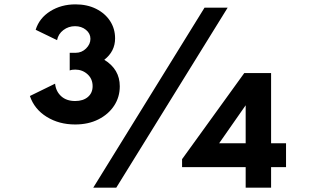

<svg xmlns="http://www.w3.org/2000/svg" viewBox="-20 -860 1461 880"><path d="M324.5 -289.5Q385 -289.5 431 -312.8Q477 -336 503 -375.5Q529 -415 529 -464.5Q529 -542.5 458 -586Q507.5 -624.5 507.5 -684Q507.5 -728.5 484.5 -763.8Q461.5 -799 420.5 -819.5Q379.5 -840 326 -840Q260.5 -840 210.2 -808.5Q160 -777 143.5 -723.5L241.5 -676Q247 -704.5 270.5 -722.2Q294 -740 324 -740Q353.5 -740 374 -723.2Q394.5 -706.5 394.5 -682Q394.5 -657.5 374.5 -637.8Q354.5 -618 327 -618H299.5V-537Q305 -539.5 312 -540.2Q319 -541 325 -541Q357.5 -541 381 -519.8Q404.5 -498.5 404.5 -465Q404.5 -434 382.8 -415.5Q361 -397 324.5 -397Q284.5 -397 260.2 -419.2Q236 -441.5 232.5 -476.5L117 -420Q137.5 -359.5 194 -324.5Q250.5 -289.5 324.5 -289.5ZM407.5 0H513L1023.5 -825H917.5ZM1106 0H1222.5V-94H1291V-203.5H1222.5V-525H1099.5L814.5 -130.5V-94H1106ZM984.5 -203.5 1106 -377.5V-203.5Z"/></svg>

Font: Spartan
Style: Bold
Weight: 700
Designer: Matt Bailey, Mirko Velimirovic
Foundry: Matt Bailey
Version: Version 1.003; ttfautohint (v1.8.3)